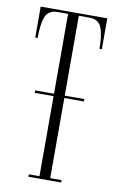

<svg xmlns="http://www.w3.org/2000/svg" viewBox="-81 -746 489 792"><g transform="rotate(10 163.0 -350.0)"><path d="M96 0V-10H140.5V-345.5H61.5V-355.5H140.5V-690H96.5Q58.5 -690 46.2 -659.8Q34 -629.5 34 -570.5H24V-700H303V-570.5H293Q293 -629.5 280.5 -659.8Q268 -690 230.5 -690H185.5V-355.5H267.5V-345.5H185.5V-10H233V0Z"/></g></svg>

Font: Imbue 100pt ExtraLight
Style: Regular
Weight: 200
Designer: Tyler Finck
Foundry: Etcetera Type Company
Version: Version 1.102; ttfautohint (v1.8.3)